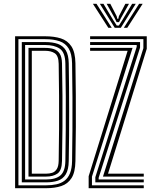

<svg xmlns="http://www.w3.org/2000/svg" viewBox="-20 -991 810 1011"><path d="M59.5 0V-800H217.8Q265 -800 300.4 -788.8Q335.8 -777.5 356 -746.9Q376.2 -716.2 377.2 -658Q378.8 -574.8 379.2 -492.2Q379.8 -409.8 379.4 -323.6Q379 -237.5 377.2 -142.5Q376.2 -84.2 356.8 -53.5Q337.2 -22.8 303 -11.4Q268.8 0 223 0ZM77 -15.2H223Q252.8 -15.2 277.5 -20.6Q302.2 -26 320.4 -39.9Q338.5 -53.8 348.6 -78.8Q358.8 -103.8 359.5 -143Q360.8 -220 361.4 -304.6Q362 -389.2 361.6 -478.4Q361.2 -567.5 359.5 -657.5Q358.5 -708 341.6 -735.6Q324.8 -763.2 293.4 -774Q262 -784.8 217.8 -784.8H77ZM94.8 -30.8V-769.5H217.8Q257.5 -769.5 284.8 -759.8Q312 -750 326.6 -725.8Q341.2 -701.5 342 -657.5Q343 -594 343.6 -531.6Q344.2 -469.2 344.2 -406.1Q344.2 -343 343.8 -277.8Q343.2 -212.5 342 -143Q341.2 -96.8 326 -72.5Q310.8 -48.2 284.1 -39.5Q257.5 -30.8 223 -30.8ZM112.2 -46H223Q273.5 -46 298.4 -67.5Q323.2 -89 324.2 -143.2Q325.8 -227.5 326.2 -312Q326.8 -396.5 326.4 -482.5Q326 -568.5 324.2 -657.2Q323 -715.5 294.6 -734.8Q266.2 -754 217.8 -754H112.2ZM130 -61.2V-738.8H217.8Q243 -738.8 262.8 -732.6Q282.5 -726.5 294.1 -709Q305.8 -691.5 306.5 -656.8Q308.2 -568.8 308.9 -488Q309.5 -407.2 308.9 -323.8Q308.2 -240.2 306.5 -143.8Q305.5 -92.8 282.5 -77Q259.5 -61.2 223 -61.2ZM147.5 -76.5H223Q240.2 -76.5 255 -81.2Q269.8 -86 279.1 -100.8Q288.5 -115.5 289 -145.2Q290.5 -224.5 291 -311.5Q291.5 -398.5 291 -486.2Q290.5 -574 289 -655Q288.2 -697.2 268.6 -710.4Q249 -723.5 217.8 -723.5H147.5ZM522.2 -61.2 735 -737.2V-784.8H454.5V-800H752.8V-734.2L548.8 -76.5H737V-61.2ZM446.8 0V-63L652 -723.5H454.5V-738.8H678L464.2 -60.8V-15.2H737V0ZM482 -30.8V-58.2L699.8 -744.5V-754H454.5V-769.5H717.5V-740.2L499.5 -55V-46H737V-30.8ZM469.2 -971H488L568.5 -844.5H550.5ZM505.8 -971H524.8L577.8 -882.8L594.8 -856.5H606L622.8 -882.8L675.8 -971H694.8L616.2 -844.5H584.2ZM541.5 -971H560.8L594.2 -906L597.8 -892H603L606.2 -906L640.2 -971H659.2L617.2 -896.2L606.8 -874.5H594L583.5 -896.2ZM712.5 -971H731.2L650 -844.5H632Z"/></svg>

Font: Big Shoulders Inline Text Thin Medium
Style: Regular
Weight: 500
Version: Version 2.002